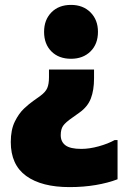

<svg xmlns="http://www.w3.org/2000/svg" viewBox="-20 -572 536 784"><path d="M364 -288V-252Q364 -204 351 -170Q338 -136 304 -112L276 -92Q247 -72 237.5 -58Q228 -44 228 -20Q228 7 247.5 21.5Q267 36 312 36Q345 36 383 25.5Q421 15 448 0H460V160Q421 175 371 183.5Q321 192 264 192Q150 192 87 146.5Q24 101 24 8Q24 -42 40.5 -75.5Q57 -109 78.5 -129Q100 -149 116 -160L144 -180Q166 -196 173 -212.5Q180 -229 180 -256V-288ZM270 -552Q319 -552 349.5 -521.5Q380 -491 380 -442Q380 -392 349.5 -362Q319 -332 270 -332Q220 -332 190 -362Q160 -392 160 -442Q160 -491 190 -521.5Q220 -552 270 -552Z"/></svg>

Font: Kufam Black
Style: Regular
Weight: 900
Designer: Wael Morcos, Artur Schmal
Foundry: Original Type
Version: Version 1.301; ttfautohint (v1.8.3)